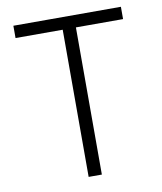

<svg xmlns="http://www.w3.org/2000/svg" viewBox="-80 -765 702 830"><g transform="rotate(-10 271.0 -350.0)"><path d="M242 0V-646H35V-700H507V-646H300V0Z"/></g></svg>

Font: Geologica Cursive Thin
Style: Regular
Weight: 250
Designer: Sindre Bremnes, Frode Helland
Foundry: Monokrom Skriftforlag AS
Version: Version 1.010;gftools[0.9.28]